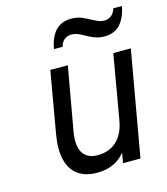

<svg xmlns="http://www.w3.org/2000/svg" viewBox="-109 -803 785 901"><g transform="rotate(-15 283.0 -353.0)"><path d="M253 12Q195.5 12 159.8 -14Q124 -40 111.8 -90.2Q99.5 -140.5 112 -213L164 -511H249L195 -207Q182.5 -138 203.5 -102.5Q224.5 -67 276 -67Q333 -67 369 -101Q405 -135 416 -200L470 -511H555L465 0H380L389 -49Q364.5 -18.5 330.5 -3.2Q296.5 12 253 12ZM451 -597Q423.5 -597 401.2 -606.2Q379 -615.5 363.5 -624.5Q350.5 -632 334.8 -639Q319 -646 301 -646Q283 -646 268.2 -634.8Q253.5 -623.5 248 -601H206Q215 -656 243 -687Q271 -718 321 -718Q349.5 -718 370.8 -708.8Q392 -699.5 410 -689.5Q423 -682.5 438 -675.8Q453 -669 470 -669Q488 -669 503 -680.2Q518 -691.5 524 -714H566Q556.5 -660 528.5 -628.5Q500.5 -597 451 -597Z"/></g></svg>

Font: Overpass
Style: Italic
Weight: 400
Italic angle: -10°
Designer: Delve Withrington, Dave Bailey, Thomas Jockin
Foundry: Delve Fonts LLC
Version: Version 4.000